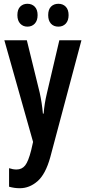

<svg xmlns="http://www.w3.org/2000/svg" viewBox="-20 -756 455 1016"><path d="M3 -543H122L190 -266Q202 -212 207 -155H211Q213 -181 217 -207Q221 -233 229 -266L294 -543H411L246 76Q221 166 178.5 203Q136 240 85 240Q70 240 56 238Q42 236 28 232V134Q49 141 67 141Q96 141 113 119.5Q130 98 145 39L155 -5ZM72 -676Q72 -706 87 -721Q102 -736 125 -736Q149 -736 164 -720.5Q179 -705 179 -676Q179 -647 164 -631Q149 -615 125 -615Q102 -615 87 -631Q72 -647 72 -676ZM235 -676Q235 -706 250 -721Q265 -736 289 -736Q313 -736 328 -720.5Q343 -705 343 -676Q343 -647 328 -631Q313 -615 289 -615Q264 -615 249.5 -631Q235 -647 235 -676Z"/></svg>

Font: Noto Sans Malayalam ExtraCondensed SemiBold
Style: Regular
Weight: 600
Width: 2
Designer: Jelle Bosma - Monotype Design Team
Foundry: Monotype Imaging Inc.
Version: Version 2.104; ttfautohint (v1.8.4.7-5d5b)